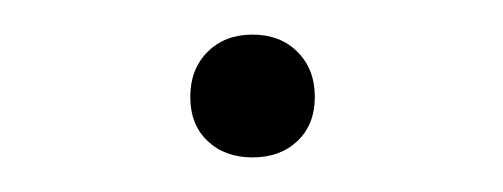

<svg xmlns="http://www.w3.org/2000/svg" viewBox="-20 -87 291 111"><path d="M152 -5.5Q142 4 126 4Q110 4 100 -5.5Q90 -15 90 -31Q90 -47 100 -57Q110 -67 126 -67Q142 -67 152 -57Q162 -47 162 -31Q162 -15 152 -5.5Z"/></svg>

Font: EauTest Light
Style: Regular
Weight: 300
Designer: Christian Thalmann (Catharsis Fonts)
Version: Version 0.001;PS 000.001;hotconv 1.0.88;makeotf.lib2.5.64775